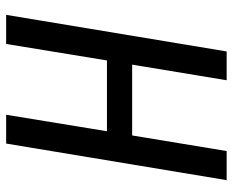

<svg xmlns="http://www.w3.org/2000/svg" viewBox="-88 -688 775 640"><g transform="rotate(90 300.0 -367.5)"><path d="M29 0 151 -735H247L195 -420H431L483 -735H580L458 0H362L417 -336H181L126 0Z"/></g></svg>

Font: Iosevka Curly MdExObl
Style: Regular
Weight: 500
Width: 7
Italic angle: -9°
Monospace: yes
Designer: Belleve Invis
Foundry: Belleve Invis
Version: Version 11.1.0; ttfautohint (v1.8.3)